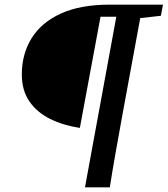

<svg xmlns="http://www.w3.org/2000/svg" viewBox="-20 -684 722 827"><path d="M346 123 481 -612H413L324 -133Q252 -144 195.5 -172Q139 -200 106.5 -247.5Q74 -295 74 -363Q74 -452 116.5 -520Q159 -588 243 -626Q327 -664 452 -664H682L673 -616L584 -606L507 -188Q493 -110 479 -32Q465 46 453 123Z"/></svg>

Font: Source Serif 4 Semibold
Style: Italic
Weight: 600
Italic angle: -12°
Designer: Frank Grießhammer
Foundry: Adobe
Version: Version 4.005;hotconv 1.1.0;makeotfexe 2.6.0